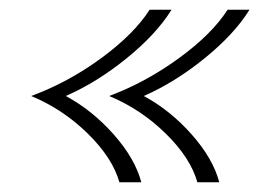

<svg xmlns="http://www.w3.org/2000/svg" viewBox="-20 -457 569 394"><path d="M270 -83H225Q211 -133 160 -183Q109 -233 44 -260Q120 -288 187.5 -337.5Q255 -387 287 -437H332Q301 -387 240 -337.5Q179 -288 115 -260Q169 -231 213 -181.5Q257 -132 270 -83ZM275 -260Q329 -231 373 -181.5Q417 -132 430 -83H385Q371 -133 320 -183Q269 -233 204 -260Q279 -288 347 -337.5Q415 -387 447 -437H492Q461 -387 400 -337.5Q339 -288 275 -260Z"/></svg>

Font: KoHo Light
Style: Italic
Weight: 300
Italic angle: -10°
Version: Version 1.000; ttfautohint (v1.6)